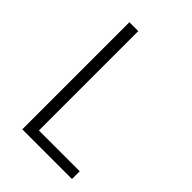

<svg xmlns="http://www.w3.org/2000/svg" viewBox="-213 -828 926 926"><g transform="rotate(45 250.0 -365.0)"><path d="M112.3 0V-730.5H172.9V-52.7H451.2V0Z"/></g></svg>

Font: GenEi Gothic M Light
Style: Regular
Weight: 300
Designer: o_tamon (Modified); [Source Han Sans]
Ryoko NISHIZUKA  (kana & ideographs); Paul D. Hunt (Latin, Greek & Cyrillic); Wenl
Version: Version 1.1a;Original Version 1.004